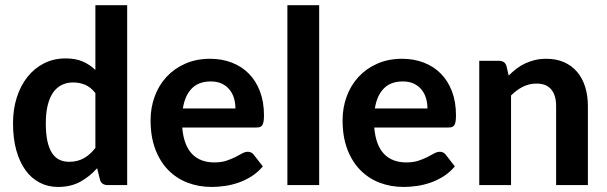

<svg xmlns="http://www.w3.org/2000/svg" viewBox="-20 -722 2366 749"><path d="M399.4 0Q388.2 0 380.1 -5.6Q372.1 -11.2 369.6 -22.5L358.9 -65.9Q330.1 -33.2 293 -12.9Q255.9 7.3 206.1 7.3Q167.5 7.3 135.3 -9.3Q103 -25.9 79.8 -57.6Q56.6 -89.4 43.7 -135.5Q30.8 -181.6 30.8 -241.2Q30.8 -295.4 45.4 -341.6Q60.1 -387.7 86.9 -421.6Q113.8 -455.6 151.6 -474.9Q189.5 -494.1 235.8 -494.1Q274.9 -494.1 302.5 -482.2Q330.1 -470.2 352.1 -449.2V-701.7H476.1V0ZM249.5 -90.8Q266.6 -90.8 281 -94.5Q295.4 -98.1 307.6 -105Q319.8 -111.8 330.8 -121.8Q341.8 -131.8 352.1 -145V-358.9Q333.5 -382.3 311.8 -391.4Q290 -400.4 265.1 -400.4Q241.2 -400.4 221.4 -390.9Q201.7 -381.3 187.7 -361.8Q173.8 -342.3 166.3 -312.3Q158.7 -282.2 158.7 -241.2Q158.7 -199.7 165 -171.1Q171.4 -142.6 183.1 -124.8Q194.8 -106.9 211.7 -98.9Q228.5 -90.8 249.5 -90.8Z M799.8 -492.7Q845.7 -492.7 884.3 -477.8Q922.9 -462.9 950.7 -434.8Q978.5 -406.7 994.1 -365.7Q1009.8 -324.7 1009.8 -272Q1009.8 -257.8 1008.3 -248.8Q1006.8 -239.7 1003.7 -234.4Q1000.5 -229 994.9 -226.8Q989.3 -224.6 981 -224.6H690.9Q693.8 -189.5 703.6 -163.6Q713.4 -137.7 729.5 -121.1Q745.6 -104.5 767.6 -96.4Q789.6 -88.4 816.4 -88.4Q843.3 -88.4 863 -95Q882.8 -101.6 897.7 -109.1Q912.6 -116.7 924.3 -123.3Q936 -129.9 947.3 -129.9Q960.9 -129.9 969.7 -118.7L1005.4 -72.8Q985.4 -49.3 960.9 -33.9Q936.5 -18.6 910.4 -9.5Q884.3 -0.5 857.4 3.4Q830.6 7.3 805.7 7.3Q755.4 7.3 711.9 -9.3Q668.5 -25.9 636.2 -58.8Q604 -91.8 585.7 -140.4Q567.4 -189 567.4 -252.9Q567.4 -302.2 583.5 -345.9Q599.6 -389.6 629.6 -422.1Q659.7 -454.6 702.6 -473.6Q745.6 -492.7 799.8 -492.7ZM802.2 -404.3Q754.9 -404.3 728 -376.7Q701.2 -349.1 693.4 -298.8H898.4Q898.4 -319.8 892.8 -338.9Q887.2 -357.9 875.2 -372.6Q863.3 -387.2 845.2 -395.8Q827.1 -404.3 802.2 -404.3Z M1225.1 -701.7V0H1101.1V-701.7Z M1548.8 -492.7Q1594.7 -492.7 1633.3 -477.8Q1671.9 -462.9 1699.7 -434.8Q1727.5 -406.7 1743.2 -365.7Q1758.8 -324.7 1758.8 -272Q1758.8 -257.8 1757.3 -248.8Q1755.9 -239.7 1752.7 -234.4Q1749.5 -229 1743.9 -226.8Q1738.3 -224.6 1730 -224.6H1439.9Q1442.9 -189.5 1452.6 -163.6Q1462.4 -137.7 1478.5 -121.1Q1494.6 -104.5 1516.6 -96.4Q1538.6 -88.4 1565.4 -88.4Q1592.3 -88.4 1612.1 -95Q1631.8 -101.6 1646.7 -109.1Q1661.6 -116.7 1673.3 -123.3Q1685.1 -129.9 1696.3 -129.9Q1710 -129.9 1718.8 -118.7L1754.4 -72.8Q1734.4 -49.3 1710 -33.9Q1685.5 -18.6 1659.4 -9.5Q1633.3 -0.5 1606.4 3.4Q1579.6 7.3 1554.7 7.3Q1504.4 7.3 1460.9 -9.3Q1417.5 -25.9 1385.3 -58.8Q1353 -91.8 1334.7 -140.4Q1316.4 -189 1316.4 -252.9Q1316.4 -302.2 1332.5 -345.9Q1348.6 -389.6 1378.7 -422.1Q1408.7 -454.6 1451.7 -473.6Q1494.6 -492.7 1548.8 -492.7ZM1551.3 -404.3Q1503.9 -404.3 1477.1 -376.7Q1450.2 -349.1 1442.4 -298.8H1647.5Q1647.5 -319.8 1641.8 -338.9Q1636.2 -357.9 1624.3 -372.6Q1612.3 -387.2 1594.2 -395.8Q1576.2 -404.3 1551.3 -404.3Z M1849.6 0V-484.9H1925.8Q1937.5 -484.9 1945.6 -479.5Q1953.6 -474.1 1956.1 -462.9L1964.4 -427.2Q1979 -441.9 1994.6 -453.9Q2010.3 -465.8 2028.3 -474.4Q2046.4 -482.9 2066.7 -487.8Q2086.9 -492.7 2111.3 -492.7Q2150.9 -492.7 2181.2 -479Q2211.4 -465.3 2231.9 -440.9Q2252.4 -416.5 2262.9 -382.6Q2273.4 -348.6 2273.4 -308.6V0H2149.4V-308.6Q2149.4 -350.1 2130.4 -373Q2111.3 -396 2073.2 -396Q2044.9 -396 2020.3 -383.8Q1995.6 -371.6 1973.6 -349.6V0Z"/></svg>

Font: Carlito
Style: Bold
Weight: 700
Designer: Lukasz Dziedzic
Foundry: tyPoland Lukasz Dziedzic
Version: Version 1.104